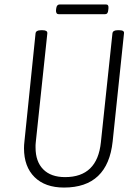

<svg xmlns="http://www.w3.org/2000/svg" viewBox="-20 -838 630 864"><path d="M268 6Q183 6 135.5 -41Q88 -88 88 -171Q88 -178 88.5 -186Q89 -194 90 -202L140 -688Q142 -702 164 -702H172Q194 -702 193 -688L141 -198Q140 -192 140 -185.5Q140 -179 140 -174Q140 -111 174.5 -76Q209 -41 273 -41Q418 -41 434 -198L486 -688Q488 -702 509 -702H517Q540 -702 538 -688L487 -202Q465 6 268 6ZM245 -774Q231 -774 232 -792L233 -800Q235 -818 249 -818H457Q470 -818 468 -800L467 -792Q466 -774 452 -774Z"/></svg>

Font: Asap Condensed Condensed ExtraLight
Style: Italic
Weight: 200
Width: 3
Italic angle: -6°
Designer: Pablo Cosgaya
Foundry: Omnibus-Type
Version: Version 3.001; ttfautohint (v1.8.4.7-5d5b)